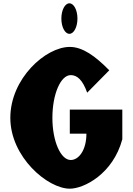

<svg xmlns="http://www.w3.org/2000/svg" viewBox="-20 -1123 800 1158"><path d="M398.6 -1103C371.7 -1103 350.1 -1062 350.1 -1011C350.1 -960 371.7 -919 398.6 -919C425.5 -919 447.1 -960 447.1 -1011C447.1 -1062 425.5 -1103 398.6 -1103ZM717.7 -462H401V-317H501.2C501.2 -216 454.2 -158 406.8 -158C345.6 -158 296 -272 296 -412C296 -555 345.6 -670 406.8 -670C445.3 -670 478.5 -641 505.8 -564L639 -699C553.7 -786 477.4 -840 401 -840C254.8 -840 42.3 -649 42.3 -412C42.3 -176 267.3 15 401 15C486.4 15 661.5 -74 717.7 -283Z"/></svg>

Font: Blink
Style: Wide
Weight: 400
Designer: Mew Too
Foundry: Cannot Into Space Fonts
Version: Version 001.000